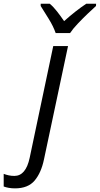

<svg xmlns="http://www.w3.org/2000/svg" viewBox="-148 -786 543 1046"><path d="M-66.4 240.2Q-84.5 240.2 -100.6 237.3Q-116.7 234.4 -127.9 230V161.1Q-115.7 166 -100.8 169.2Q-85.9 172.4 -69.8 172.4Q-7.3 172.4 13.7 73.7L142.1 -535.2H222.7L91.8 81.5Q76.7 154.8 40.8 197.5Q4.9 240.2 -66.4 240.2ZM155.3 -606Q142.1 -643.6 117.2 -683.6Q92.3 -723.6 73.7 -753.4V-765.6H123Q143.1 -749 162.8 -723.6Q182.6 -698.2 201.2 -670.9Q264.6 -727.5 321.8 -765.6H375.5L375 -753.4Q357.4 -737.8 329.8 -711.4Q302.2 -685.1 275.4 -656.7Q248.5 -628.4 233.9 -606Z"/></svg>

Font: Open Sans
Style: Italic
Weight: 400
Italic angle: -12°
Designer: Monotype Design Team
Foundry: Monotype Imaging Inc.
Version: Version 3.000; ttfautohint (v1.8.4)